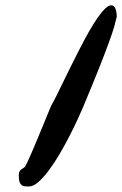

<svg xmlns="http://www.w3.org/2000/svg" viewBox="-20 -693 454 713"><path d="M49.8 -44.9Q50.3 -52.7 53 -57.1Q55.7 -61.5 59.3 -64.2Q63 -66.9 66.9 -69.1Q70.8 -71.3 73.7 -75.2Q79.6 -85.9 88.6 -106Q97.7 -126 107.7 -149.9Q117.7 -173.8 128.2 -199.2Q138.7 -224.6 147.5 -245.8Q156.2 -267.1 162.4 -282.2Q168.5 -297.4 169.9 -300.3Q178.7 -315.4 190.7 -339.6Q202.6 -363.8 216.8 -392.8Q231 -421.9 246.8 -453.9Q262.7 -485.8 278.8 -517.1Q294.9 -548.3 311 -576.7Q327.1 -605 342 -626.5Q356.9 -647.9 369.9 -660.6Q382.8 -673.3 392.6 -673.3Q404.3 -673.3 408.9 -660.2Q413.6 -647 413.6 -630.9Q410.6 -617.2 404.3 -594.7Q397.9 -572.3 384 -534.2Q370.1 -496.1 347.2 -438.2Q324.2 -380.4 288.6 -295.4Q281.2 -277.8 268.1 -249.3Q254.9 -220.7 238 -187.7Q221.2 -154.8 201.7 -121.6Q182.1 -88.4 162.1 -61.3Q142.1 -34.2 122.8 -17.3Q103.5 -0.5 86.9 -0.5Q78.6 -0.5 71.8 -1.2Q64.9 -2 60.1 -5.9Q55.2 -9.8 52.5 -17.6Q49.8 -25.4 49.8 -39.6Z"/></svg>

Font: Meddon
Style: Regular
Weight: 400
Designer: Vernon Adams
Foundry: Vernon Adams
Version: Version 1.000